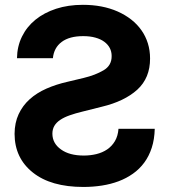

<svg xmlns="http://www.w3.org/2000/svg" viewBox="-20 -757 695 788"><path d="M257.8 -421.5 323.2 -437.1Q346.9 -442.8 367.4 -450.6Q387.8 -458.5 404.8 -468.4Q438.9 -488.3 438.2 -527.3Q438.2 -545.1 430.6 -559.8Q422.9 -574.6 408 -585.6Q393.1 -596.6 371.4 -602.6Q349.8 -608.7 321.4 -608.7Q264.9 -608.7 233.1 -584.9Q201.3 -561.1 197.1 -518.1H49.7Q50.4 -566.4 70.1 -606.7Q89.8 -647 125.4 -676Q160.9 -704.9 210.4 -721.1Q259.9 -737.2 320.3 -737.2Q400.6 -737.2 462.7 -709.9Q494 -696 518.6 -676.7Q543.3 -657.3 560.5 -632.8Q577.8 -608.3 586.8 -579.2Q595.9 -550.1 595.9 -517Q596.2 -437.1 543.3 -388.8Q490.1 -340.9 397.7 -318.9L318.5 -299Q289.1 -291.9 266 -283.7Q242.9 -275.6 227.1 -264.9Q211.3 -254.3 203.1 -240.4Q195 -226.6 195 -208.1Q195.3 -168.3 230.5 -143.5Q264.9 -118.6 323.9 -118.6Q350.9 -118.6 375.7 -124.6Q400.6 -130.7 419.9 -143.8Q439.3 -157 451.7 -177.9Q464.1 -198.9 466.3 -228.3H615.1Q614 -185 602.8 -150.6Q591.6 -116.1 572.1 -89.7Q552.6 -63.2 525.7 -44.2Q498.9 -25.2 466.8 -13.1Q434.7 -1.1 398.1 4.6Q361.5 10.3 322.1 10.3Q188.9 10.3 114.7 -49Q40.1 -108.3 39.8 -207.7Q40.1 -253.2 56.5 -288.4Q72.8 -323.5 101.7 -349.6Q130.7 -375.7 170.6 -393.3Q210.6 -410.9 257.8 -421.5Z"/></svg>

Font: Inter P
Style: Bold
Weight: 700
Designer: Rasmus Andersson
Foundry: rsms
Version: Version 3.018;git-588b23468